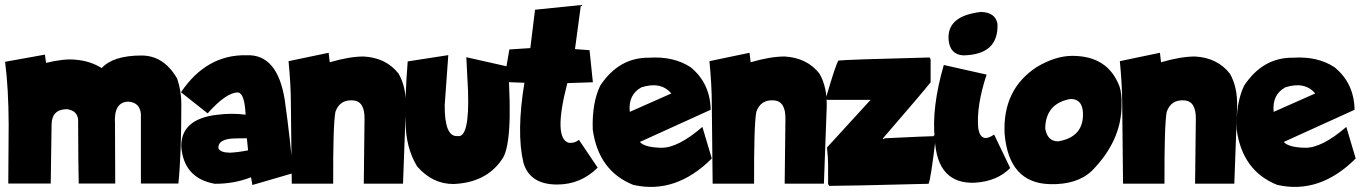

<svg xmlns="http://www.w3.org/2000/svg" viewBox="-24 -726 5386 760"><path d="M153.8 -509.8 158.2 -477.1Q230.5 -494.6 274.4 -489.7Q333.5 -484.9 378.4 -456.5Q424.3 -506.3 536.1 -506.3Q624.5 -506.3 677.2 -415Q693.8 -366.2 693.8 -315.4Q693.8 -112.3 682.1 0.5H533.7Q534.2 -94.2 533.7 -275.4Q529.3 -319.8 484.9 -323.7Q425.3 -322.8 431.2 -235.8L432.1 0.5H287.6L286.1 -95.7L285.2 -252.9Q281.7 -288.1 241.2 -293.9Q181.2 -293.5 180.2 -233.4L176.8 0.5H8.8L10.3 -232.4Q9.8 -377 -3.9 -481.4Z M951.7 -507.3Q1075.2 -512.7 1103.5 -328.1Q1126.5 -163.1 1135.7 -40.5L975.1 6.3L969.7 -24.4Q902.3 2 826.2 1.5Q702.6 -20.5 693.4 -147.5Q693.4 -254.4 833.5 -271.5Q894 -279.3 948.2 -272Q944.3 -356.4 918.5 -359.9Q872.6 -361.3 797.9 -277.3L692.4 -360.8Q793.5 -510.7 951.7 -507.3ZM840.8 -138.7Q848.6 -122.1 885.3 -121.6Q915.5 -122.6 958 -130.9L953.1 -178.7L910.6 -178.2Q837.4 -177.7 840.8 -138.7Z M1276.9 -517.1 1281.2 -479.5Q1357.4 -502 1415 -502.4Q1504.4 -497.6 1553.7 -434.6Q1584 -382.3 1582.5 -305.2L1571.3 1H1416L1418.9 -253.9Q1420.4 -324.2 1375 -328.6Q1320.8 -333 1303.7 -283.2Q1293.9 -231 1294.9 1H1130.9L1127.4 -316.4Q1127.4 -388.2 1118.2 -483.9Z M1750.5 -507.8 1736.3 -310.1Q1735.4 -183.1 1787.1 -187.5Q1835 -178.2 1828.6 -367.7L1821.8 -499.5L1986.8 -462.4Q2008.8 -149.9 1960.9 -92.3Q1898.9 -2.9 1771 2.4Q1687.5 2.4 1627 -67.4Q1581.5 -142.6 1581.5 -244.6Q1578.1 -334 1589.8 -482.9Z M2275.4 -706.1 2252 -531.7 2309.6 -527.3 2322.8 -400.4 2221.7 -397Q2164.6 -177.7 2228 -160.6Q2251 -158.7 2267.6 -172.4L2341.8 -62.5Q2274.9 4.4 2181.2 4.4Q2073.2 4.4 2047.9 -82Q2019.5 -201.7 2051.8 -398.4L1970.2 -401.4L1992.2 -530.3L2075.2 -535.6L2093.8 -687.5Z M2709.5 -460Q2787.1 -397 2789.1 -291.5L2508.8 -164.1Q2527.3 -142.6 2593 -141.1Q2658.7 -139.6 2756.3 -223.6L2793.5 -98.6Q2650.9 43.9 2482.9 5.9Q2344.7 -49.3 2322.3 -213.4Q2318.8 -317.4 2351.6 -386.7Q2425.8 -499 2545.4 -497.6Q2642.6 -503.9 2709.5 -460ZM2468.8 -283.2 2633.3 -356Q2592.3 -404.8 2515.1 -380.4Q2461.9 -351.6 2468.8 -283.2Z M2942.9 -517.1 2947.3 -479.5Q3023.4 -502 3081.1 -502.4Q3170.4 -497.6 3219.7 -434.6Q3250 -382.3 3248.5 -305.2L3237.3 1H3082L3085 -253.9Q3086.4 -324.2 3041 -328.6Q2986.8 -333 2969.7 -283.2Q2960 -231 2960.9 1H2796.9L2793.5 -316.4Q2793.5 -388.2 2784.2 -483.9Z M3655.8 -498.5 3659.7 -490.2V-400.4Q3631.8 -364.3 3471.2 -178.7V-174.8L3479.5 -178.7Q3652.8 -187 3671.9 -187Q3671.9 -190.9 3676.3 -190.9L3680.2 -183.1Q3659.7 -11.2 3651.4 1.5Q3325.7 9.8 3257.8 9.8L3253.9 1.5V-76.2Q3253.9 -100.1 3249.5 -142.1L3421.9 -330.6H3253.9Q3245.6 -330.6 3245.6 -338.9Q3284.2 -471.7 3294.9 -486.3Q3328.1 -490.2 3655.8 -498.5Z M3858.9 -678.7Q3916 -677.2 3924.3 -631.8Q3929.7 -509.3 3788.6 -506.8Q3736.8 -510.3 3731 -566.9Q3722.2 -663.1 3858.9 -678.7ZM3881.3 -430.7Q3840.3 -306.6 3848.1 -218.8Q3858.4 -156.7 3911.1 -193.4L3974.6 -61Q3924.8 -9.3 3837.4 -2.9Q3685.5 4.9 3676.3 -174.8Q3662.6 -298.8 3711.9 -468.8Z M4220.7 -504.9Q4362.3 -504.9 4407.7 -382.8Q4417 -354.5 4415.5 -310.1Q4415.5 -168.9 4297.9 -49.8Q4239.3 5.9 4131.3 2.9Q3969.2 -1.5 3952.6 -196.3Q3943.8 -372.1 4080.1 -460.9Q4154.3 -504.9 4220.7 -504.9ZM4113.3 -217.8Q4121.6 -166.5 4164.6 -166.5Q4258.3 -182.1 4262.7 -265.1Q4266.1 -332.5 4215.3 -334.5Q4115.2 -317.9 4113.3 -217.8Z M4567.4 -517.1 4571.8 -479.5Q4647.9 -502 4705.6 -502.4Q4794.9 -497.6 4844.2 -434.6Q4874.5 -382.3 4873 -305.2L4861.8 1H4706.5L4709.5 -253.9Q4710.9 -324.2 4665.5 -328.6Q4611.3 -333 4594.2 -283.2Q4584.5 -231 4585.4 1H4421.4L4418 -316.4Q4418 -388.2 4408.7 -483.9Z M5258.3 -460Q5335.9 -397 5337.9 -291.5L5057.6 -164.1Q5076.2 -142.6 5141.8 -141.1Q5207.5 -139.6 5305.2 -223.6L5342.3 -98.6Q5199.7 43.9 5031.7 5.9Q4893.6 -49.3 4871.1 -213.4Q4867.7 -317.4 4900.4 -386.7Q4974.6 -499 5094.2 -497.6Q5191.4 -503.9 5258.3 -460ZM5017.6 -283.2 5182.1 -356Q5141.1 -404.8 5064 -380.4Q5010.7 -351.6 5017.6 -283.2Z"/></svg>

Font: Lapsus Pro (theguybrush.com)
Style: Bold
Weight: 700
Designer: Jose Roses
Version: Version 1.00 February 9, 2018, initial release